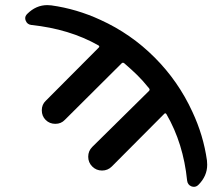

<svg xmlns="http://www.w3.org/2000/svg" viewBox="-20 -558 872 747"><path d="M785.2 66.4Q786.1 75.2 786.1 83Q786.1 127 752 161.1Q744.1 168.9 734.4 168.9Q730.5 168.9 724.6 167Q710 161.1 708 144.5Q693.4 0 627.9 -113.3Q624 -120.1 619.1 -115.2L415 89.8Q399.4 105.5 377 105.5Q354.5 105.5 338.9 89.8Q323.2 74.2 323.2 51.8Q323.2 29.3 338.9 13.7L559.6 -204.1Q564.5 -209 559.6 -214.8Q535.2 -245.1 514.2 -265.6Q493.2 -286.1 463.9 -311.5Q458 -316.4 453.1 -311.5L232.4 -91.8Q217.8 -76.2 195.3 -76.2Q172.9 -76.2 157.7 -91.3Q142.6 -106.4 142.6 -128.9Q142.6 -151.4 158.2 -166L364.3 -373Q369.1 -377.9 362.3 -381.8Q250 -445.3 101.6 -460.9Q85.9 -462.9 80.1 -477.5Q78.1 -482.4 78.1 -487.3Q78.1 -496.1 85.9 -503.9Q120.1 -538.1 164.1 -538.1Q171.9 -538.1 179.7 -537.1Q278.3 -523.4 371.1 -480.5Q489.3 -426.8 581.5 -334.5Q673.8 -242.2 728.5 -123Q771.5 -31.2 785.2 66.4Z"/></svg>

Font: Gen Jyuu Gothic Medium
Style: Regular
Weight: 500
Designer: [Source Han Sans]
Ryoko NISHIZUKA  (kana & ideographs); Paul D. Hunt (Latin, Greek & Cyrillic); Wenlong ZHANG  (bopomofo
Version: Version 1.002.20150607